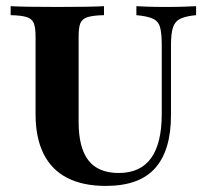

<svg xmlns="http://www.w3.org/2000/svg" viewBox="-20 -591 670 622"><path d="M322.6 11.3Q248.4 11.3 197.6 -14.9Q146.8 -41.1 121 -93.1Q95.2 -145.2 95.2 -221V-472.6Q95.2 -501.6 89.5 -515.7Q83.9 -529.8 66.9 -535.5Q50 -541.1 14.5 -541.9V-571Q56.5 -568.5 166.9 -568.5Q274.2 -568.5 316.9 -571V-541.9Q281.5 -541.1 263.7 -535.5Q246 -529.8 240.3 -515.7Q234.7 -501.6 234.7 -472.6V-196Q234.7 -112.1 266.5 -71.4Q298.4 -30.6 364.5 -30.6Q434.7 -30.6 469.4 -78.6Q504 -126.6 504 -221.8V-445.2Q504 -483.9 498.4 -503.2Q492.7 -522.6 475 -530.6Q457.3 -538.7 421.8 -541.9V-571Q433.9 -570.2 458.1 -569.4Q482.3 -568.5 516.9 -568.5Q552.4 -568.5 577 -569.4Q601.6 -570.2 615.3 -571V-541.9Q581.5 -538.7 564.1 -530.2Q546.8 -521.8 540.3 -502Q533.9 -482.3 533.9 -444.4V-217.7Q533.9 -104 482.7 -46.4Q431.5 11.3 322.6 11.3Z"/></svg>

Font: Playfair 5pt SemiExpanded Light ExtraBold
Style: Regular
Weight: 800
Version: Version 2.001;gftools[0.9.30]